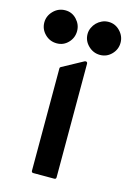

<svg xmlns="http://www.w3.org/2000/svg" viewBox="-157 -743 544 798"><g transform="rotate(15 115.0 -344.0)"><path d="M167 -8Q167 0 159 0H69Q61 0 61 -8V-449Q61 -453 65 -455L155 -504Q160 -506 163.5 -504Q167 -502 167 -497ZM209 -546Q180 -546 158.5 -567Q137 -588 137 -617Q137 -631 143 -644Q149 -657 158.5 -666.5Q168 -676 181 -682Q194 -688 209 -688Q238 -688 258.5 -666.5Q279 -645 279 -617Q279 -588 258.5 -567Q238 -546 209 -546ZM23 -546Q-7 -546 -28 -567Q-49 -588 -49 -617Q-49 -645 -28 -666.5Q-7 -688 23 -688Q52 -688 72 -666.5Q92 -645 92 -617Q92 -588 72 -567Q52 -546 23 -546Z"/></g></svg>

Font: RonaldsonGothic
Style: Regular
Weight: 400
Designer: Mr. Robertson for MacKellar, Smiths & Jordan Co. Philadelphia
Foundry: CAT-Fonts Peter Wiegel
Version: Version 1.000